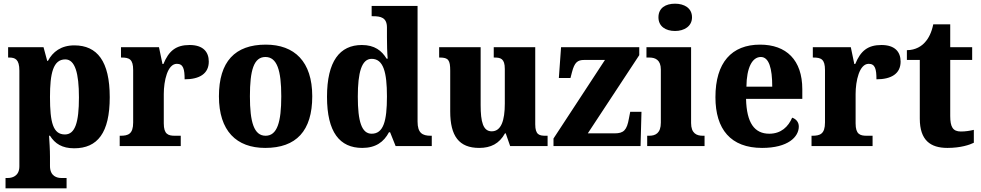

<svg xmlns="http://www.w3.org/2000/svg" viewBox="-20 -792 5317 1041"><path d="M10 229H341V173H312C291 173 251 165 251 108V58C251 20 248 -25 246 -56H251C278 -13 317 12 382 12C509 12 575 -72 575 -265C575 -460 507 -546 383 -546C311 -546 266 -511 240 -462H236L216 -536H24V-480H29C62 -480 85 -471 85 -409V110C85 165 43 173 23 173H10ZM332 -63C268 -63 251 -127 251 -266C251 -394 268 -470 334 -470C387 -470 408 -395 408 -264C408 -128 387 -63 332 -63Z M629 0H960V-56H928C892 -56 868 -64 868 -123V-282C868 -353 888 -446 939 -446C974 -446 981 -417 981 -362C1061 -362 1112 -392 1112 -458C1112 -511 1081 -548 1008 -548C934 -548 895 -516 866 -445H861L842 -536H636V-480H639C681 -480 702 -471 702 -412V-128C702 -65 675 -56 633 -56H629Z M1418 10C1586 10 1673 -82 1673 -270C1673 -458 1577 -550 1421 -550C1254 -550 1167 -458 1167 -270C1167 -82 1262 10 1418 10ZM1420 -56C1357 -56 1335 -130 1335 -270C1335 -411 1356 -483 1419 -483C1482 -483 1505 -411 1505 -270C1505 -130 1483 -56 1420 -56Z M1944 10C2017 10 2061 -22 2089 -75H2095L2125 0H2321V-56H2315C2270 -56 2244 -71 2244 -133V-760H1995V-704H2003C2044 -704 2078 -697 2078 -643V-590C2078 -553 2079 -507 2082 -474H2076C2050 -517 2011 -548 1942 -548C1822 -548 1753 -460 1753 -267C1753 -75 1822 10 1944 10ZM1995 -67C1941 -67 1920 -133 1920 -268C1920 -400 1941 -473 1995 -473C2059 -473 2078 -400 2078 -269C2078 -135 2059 -67 1995 -67Z M2578 10C2641 10 2687 -13 2718 -69H2722L2746 0H2949V-56H2939C2905 -56 2882 -60 2882 -118V-536H2657V-480H2660C2694 -480 2717 -475 2717 -418V-230C2717 -138 2697 -80 2646 -80C2599 -80 2586 -132 2586 -222V-536H2361V-480H2365C2411 -480 2421 -466 2421 -409V-188C2421 -54 2469 10 2578 10Z M2981 0H3453L3458 -186H3397L3390 -150C3379 -86 3361 -69 3313 -69H3167L3446 -493V-536H3022L3010 -369H3073L3081 -400C3095 -454 3111 -467 3148 -467H3260L2981 -41Z M3640 -624C3689 -624 3732 -649 3732 -698C3732 -749 3689 -772 3640 -772C3589 -772 3550 -749 3550 -698C3550 -649 3589 -624 3640 -624ZM3489 0H3800V-56H3790C3757 -56 3727 -69 3727 -125V-536H3485V-480H3501C3533 -480 3563 -467 3563 -415V-127C3563 -70 3534 -56 3500 -56H3489Z M4112 10C4253 10 4311 -50 4311 -106C4311 -130 4296 -147 4275 -154C4254 -105 4215 -67 4151 -67C4071 -67 4028 -125 4025 -256H4330V-308C4330 -467 4243 -550 4101 -550C3947 -550 3859 -453 3859 -265C3859 -91 3942 10 4112 10ZM4167 -322H4027C4028 -426 4059 -483 4105 -483C4149 -483 4167 -423 4167 -322Z M4380 0H4711V-56H4679C4643 -56 4619 -64 4619 -123V-282C4619 -353 4639 -446 4690 -446C4725 -446 4732 -417 4732 -362C4812 -362 4863 -392 4863 -458C4863 -511 4832 -548 4759 -548C4685 -548 4646 -516 4617 -445H4612L4593 -536H4387V-480H4390C4432 -480 4453 -471 4453 -412V-128C4453 -65 4426 -56 4384 -56H4380Z M5117 10C5189 10 5238 -7 5260 -18V-88C5240 -83 5215 -79 5190 -79C5146 -79 5132 -104 5132 -163V-467H5251V-536H5132V-660H5040C5031 -616 5015 -585 4997 -565C4979 -543 4945 -520 4897 -520V-467H4967V-149C4967 -31 5025 10 5117 10Z"/></svg>

Font: Noto Serif Bengali SemiCondensed ExtraBold
Style: Regular
Weight: 800
Width: 4
Designer: Juan Bruce, Universal Thirst, Indian Type Foundry and the Monotype Design Team.
Foundry: Monotype Imaging Inc.
Version: Version 2.003